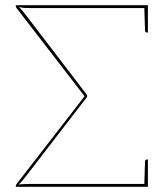

<svg xmlns="http://www.w3.org/2000/svg" viewBox="-20 -720 639 740"><path d="M41 0V-4Q41 -6 42 -7.5Q43 -9 44 -11L306 -349L43 -690Q42 -692 41.5 -693.5Q41 -695 41 -696V-700H550V-689H93Q83 -689 73.5 -689.5Q64 -690 53 -693Q63 -683 69 -675.5Q75 -668 85 -655L313 -357Q315 -355 315.5 -353.5Q316 -352 316 -350Q316 -349 315.5 -347Q315 -345 313 -343L84 -46Q74 -33 66.5 -24Q59 -15 52 -9Q62 -10 72 -10.5Q82 -11 93 -11H550V0ZM536 -5 539 -98Q539 -100 540.5 -102.5Q542 -105 544 -105H550V-11ZM536 -695 550 -689V-595H544Q542 -595 540.5 -597.5Q539 -600 539 -602Z"/></svg>

Font: Aleo Thin
Style: Regular
Weight: 250
Designer: Alessio Laiso
Foundry: Alessio Laiso
Version: Version 2.001;gftools[0.9.29]